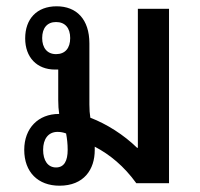

<svg xmlns="http://www.w3.org/2000/svg" viewBox="-20 -582 635 610"><path d="M281 -105C281 -109 281 -112 281 -116C329 -91 374 -54 413 0H517V-554H418V-113L416 -112C373 -154 319 -188 267 -208C265 -220 264 -234 264 -250V-444C264 -521 223 -562 160 -562C97 -562 60 -522 60 -460C60 -400 97 -361 155 -361C159 -361 162 -361 165 -361V-264C165 -248 166 -233 168 -220H167C102 -220 57 -175 57 -106C57 -35 101 8 169 8C247 8 281 -44 281 -105ZM158 -410C130 -410 114 -430 114 -461C114 -493 130 -512 158 -512C187 -512 203 -493 203 -461C203 -429 187 -410 158 -410ZM158 -50C132 -50 117 -72 117 -106C117 -140 133 -163 163 -163C173 -163 182 -161 190 -158C193 -142 195 -125 195 -106C195 -71 184 -50 158 -50Z"/></svg>

Font: Noto Sans Thai Looped SemiCondensed Medium
Style: Regular
Weight: 500
Width: 4
Designer: Sasikarn Vongin, Ben Mitchell
Foundry: The Fontpad Ltd
Version: Version 1.001